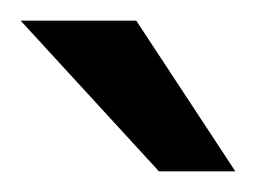

<svg xmlns="http://www.w3.org/2000/svg" viewBox="-20 -752 248 186"><path d="M134 -586 0 -732H112L208 -586Z"/></svg>

Font: Aspekta Variable
Style: Regular
Weight: 400
Designer: Ivo Dolenc
Version: Version 2.100